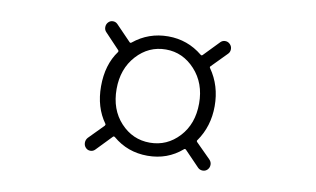

<svg xmlns="http://www.w3.org/2000/svg" viewBox="-56 -703 1112 676"><g transform="rotate(10 500.0 -365.5)"><path d="M315.4 -140.6Q308.6 -133.8 298.8 -133.8Q289.1 -133.8 282.2 -141.1Q275.4 -148.4 275.4 -158.7Q275.4 -168.9 282.2 -176.8L334 -229.5Q336.9 -233.4 335 -236.3Q296.9 -289.1 296.9 -364.3Q296.9 -441.4 335 -493.2Q336.9 -497.1 334 -500L282.2 -554.7Q275.4 -561.5 275.4 -571.8Q275.4 -582 282.2 -589.4Q289.1 -596.7 298.8 -596.7Q308.6 -596.7 315.4 -589.8L369.1 -534.2Q372.1 -531.2 376 -534.2Q429.7 -578.1 500 -578.1Q569.3 -578.1 623 -534.2Q626 -531.2 629.9 -534.2L683.6 -589.8Q690.4 -596.7 700.2 -596.7Q710 -596.7 717.3 -589.4Q724.6 -582 724.6 -571.8Q724.6 -561.5 717.8 -554.7L664.1 -500Q661.1 -497.1 664.1 -493.2Q703.1 -437.5 703.1 -364.3Q703.1 -292 664.1 -236.3Q661.1 -233.4 664.1 -229.5L716.8 -176.8Q724.6 -168.9 724.6 -158.7Q724.6 -148.4 717.8 -141.1Q710.9 -133.8 700.7 -133.8Q690.4 -133.8 683.6 -140.6L629.9 -196.3Q626 -199.2 623 -196.3Q571.3 -151.4 500 -151.4Q428.7 -151.4 376 -196.3Q372.1 -199.2 369.1 -196.3ZM500 -198.2Q561.5 -198.2 604.5 -244.6Q647.5 -291 647.5 -364.3Q647.5 -436.5 604 -483.9Q560.5 -531.2 500 -531.2Q438.5 -531.2 395.5 -483.9Q352.5 -436.5 352.5 -364.3Q352.5 -291 395.5 -244.6Q438.5 -198.2 500 -198.2Z"/></g></svg>

Font: Gen Jyuu Gothic L Monospace Light
Style: Regular
Weight: 300
Designer: [Source Han Sans]
Ryoko NISHIZUKA  (kana & ideographs); Paul D. Hunt (Latin, Greek & Cyrillic); Wenlong ZHANG  (bopomofo
Version: Version 1.002.20150607